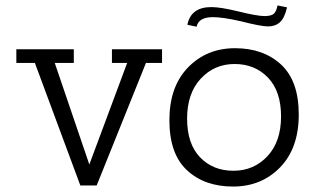

<svg xmlns="http://www.w3.org/2000/svg" viewBox="-20 -681 1172 705"><path d="M391 -450V-500H575V-450H516L335 0H275L108 -450H40V-500H251V-450H181L308 -77L447 -450Z M835.5 4Q731 4 666.5 -56Q602 -116 602 -239.5Q602 -363 670.5 -433.5Q739 -504 843 -504Q947 -504 1012 -444Q1077 -384 1077 -260.5Q1077 -137 1008.5 -66.5Q940 4 835.5 4ZM841.5 -446Q767 -446 717 -392Q667 -338 667 -245.5Q667 -153 714.5 -103.5Q762 -54 837 -54Q912 -54 962 -107.5Q1012 -161 1012 -253.5Q1012 -346 964 -396Q916 -446 841.5 -446ZM756 -655Q790 -655 857.5 -638.5Q925 -622 951 -622Q977 -622 986 -631Q995 -640 999 -661L1034 -654Q1025 -615 1008 -599.5Q991 -584 964.5 -584Q938 -584 864 -603Q798 -618 762 -618Q709 -618 702 -583L668 -590Q681 -655 756 -655Z"/></svg>

Font: Antic Slab
Style: Regular
Weight: 400
Designer: Santiago Orozco
Foundry: Santiago Orozco
Version: Version 001.002